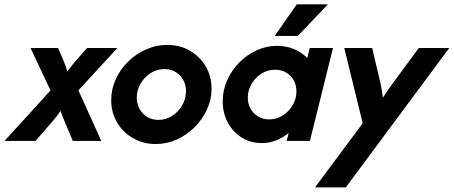

<svg xmlns="http://www.w3.org/2000/svg" viewBox="-64 -632 2034 861"><path d="M-43.8 0 162.5 -226.4 72.9 -416.7H196.5L216.7 -370.1Q222.2 -356.9 227.8 -342Q233.3 -327.1 238.2 -311.1Q249.3 -327.1 261.1 -341.7Q272.9 -356.2 284.7 -369.4L326.4 -416.7H462.5L287.5 -227.1L390.3 0H262.5L225 -89.6Q220.8 -99.3 216.3 -110.4Q211.8 -121.5 206.9 -134.7Q199.3 -122.2 191 -111.5Q182.6 -100.7 174.3 -91L95.1 0Z M634 13.9Q579.9 13.9 534.4 -11.5Q488.9 -36.8 461.8 -81.6Q434.7 -126.4 434.7 -183.3Q434.7 -231.9 454.9 -276.4Q475 -320.8 510.4 -355.6Q545.8 -390.3 591 -410.4Q636.1 -430.6 686.1 -430.6Q743.1 -430.6 787.8 -404.5Q832.6 -378.5 858.7 -334Q884.7 -289.6 884.7 -234.7Q884.7 -186.1 864.2 -141.3Q843.8 -96.5 808.7 -61.5Q773.6 -26.4 728.5 -6.2Q683.3 13.9 634 13.9ZM646.5 -94.4Q680.6 -94.4 708.3 -112.5Q736.1 -130.6 753.1 -160.1Q770.1 -189.6 770.1 -222.2Q770.1 -263.9 743.1 -293.1Q716 -322.2 672.9 -322.2Q639.6 -322.2 611.5 -304.2Q583.3 -286.1 566.3 -256.9Q549.3 -227.8 549.3 -194.4Q549.3 -152.1 576.7 -123.3Q604.2 -94.4 646.5 -94.4Z M1109.7 9.7Q1060.4 9.7 1020.5 -14.9Q980.6 -39.6 957.6 -82.3Q934.7 -125 934.7 -177.8Q934.7 -227.8 954.9 -272.6Q975 -317.4 1009.4 -352.1Q1043.8 -386.8 1087.5 -406.6Q1131.2 -426.4 1178.5 -426.4Q1218.8 -426.4 1253.8 -412.2Q1288.9 -397.9 1313.9 -371.5L1325 -416.7H1429.2L1325.7 0H1221.5L1230.6 -35.4Q1205.6 -15.3 1175 -2.8Q1144.4 9.7 1109.7 9.7ZM1143.1 -96.5Q1176.4 -96.5 1204.2 -114.2Q1231.9 -131.9 1248.6 -160.8Q1265.3 -189.6 1265.3 -222.2Q1265.3 -250 1253.1 -271.9Q1241 -293.8 1219.4 -306.6Q1197.9 -319.4 1169.4 -319.4Q1136.1 -319.4 1108.3 -301.7Q1080.6 -284 1063.9 -255.6Q1047.2 -227.1 1047.2 -194.4Q1047.2 -167.4 1059.4 -145.1Q1071.5 -122.9 1093.4 -109.7Q1115.3 -96.5 1143.1 -96.5ZM1168.1 -470.8 1266.7 -612.5H1406.2L1271.5 -470.8Z M1348.6 208.3 1562.5 -79.2 1479.9 -416.7H1604.9L1641 -263.9Q1645.8 -243.1 1648.6 -226Q1651.4 -209 1652.8 -193.8Q1662.5 -209 1674.3 -226Q1686.1 -243.1 1701.4 -263.9L1813.9 -416.7H1950.7L1486.8 208.3Z"/></svg>

Font: Afacad
Style: Italic
Weight: 400
Italic angle: -14°
Designer: Kristian Moeller
Foundry: Dicotype
Version: Version 1.000